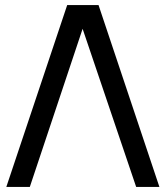

<svg xmlns="http://www.w3.org/2000/svg" viewBox="-20 -740 656 760"><path d="M246 -720H370L611 0H519L307 -626L98 0H5Z"/></svg>

Font: Manrope Medium
Style: Medium
Weight: 500
Designer: Mikhail Sharanda
Foundry: Mikhail Sharanda
Version: Version 4.000;hotconv 1.0.109;makeotfexe 2.5.65596